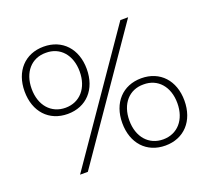

<svg xmlns="http://www.w3.org/2000/svg" viewBox="-122 -860 1113 1022"><g transform="rotate(-20 434.5 -348.5)"><path d="M219 -326C325 -326 395 -402 395 -517C395 -631 325 -707 219 -707C113 -707 43 -631 43 -517C43 -402 113 -326 219 -326ZM219 -361C138 -361 83 -423 83 -517C83 -611 138 -673 219 -672C300 -673 355 -611 355 -517C355 -423 300 -361 219 -361ZM169 0H213L696 -700H652ZM650 10C756 10 826 -66 826 -181C826 -295 756 -371 650 -371C544 -371 474 -295 474 -181C474 -66 544 10 650 10ZM650 -25C569 -25 514 -87 514 -181C514 -275 569 -337 650 -336C731 -337 786 -275 786 -181C786 -87 731 -25 650 -25Z"/></g></svg>

Font: Absans
Style: Regular
Weight: 400
Designer: Valerio Monopoli
Version: Version 1.200;Glyphs 3.2 (3217)